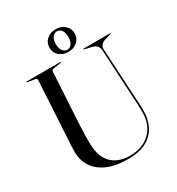

<svg xmlns="http://www.w3.org/2000/svg" viewBox="-208 -1017 1071 1160"><g transform="rotate(-30 327.0 -436.5)"><path d="M556 -297.5 538 -633Q536.5 -652 527.2 -664Q518 -676 495.5 -682.5L445.5 -694Q441.5 -695.5 441.5 -697Q441.5 -700 445.5 -700H627Q631 -700 631 -697Q631 -695 625 -693.5L584 -681.5Q566.5 -676.5 556.2 -663.2Q546 -650 547.5 -633L566 -302.5Q567.5 -275.5 569.2 -249Q571 -222.5 571 -195Q571 -137.5 548 -90.2Q525 -43 475.2 -15Q425.5 13 345.5 13Q257.5 13 200 -13Q142.5 -39 114 -83.8Q85.5 -128.5 85.5 -185.5Q85.5 -200 86.5 -223.2Q87.5 -246.5 89 -270.2Q90.5 -294 91.5 -310L112 -674Q113 -684.5 94.5 -687L48 -694Q43 -695 43 -697Q43 -700 47 -700H280Q284.5 -700 284.5 -697Q284.5 -695 279.5 -694L231.5 -687Q214.5 -684.5 214 -672L193.5 -313.5Q191.5 -275.5 191 -243.8Q190.5 -212 190.5 -190Q190.5 -94 236.5 -46.5Q282.5 1 366 1Q454.5 1 507.5 -51.2Q560.5 -103.5 560.5 -192Q560.5 -223 559 -249.5Q557.5 -276 556 -297.5ZM356.5 -728Q319.5 -728 294 -749.8Q268.5 -771.5 268.5 -807Q268.5 -842.5 294 -864.2Q319.5 -886 356.5 -886Q393.5 -886 418.8 -864Q444 -842 444 -807Q444 -772.5 418.8 -750.2Q393.5 -728 356.5 -728ZM356.5 -871Q338 -871 325.2 -854.5Q312.5 -838 312.5 -807Q312.5 -777 325.2 -760Q338 -743 356.5 -743Q375.5 -743 387.8 -760Q400 -777 400 -807Q400 -837.5 387.8 -854.2Q375.5 -871 356.5 -871Z"/></g></svg>

Font: Fraunces144ptRegular
Style: Regular
Weight: 400
Version: Version 1.000;[0bf87f6ff]